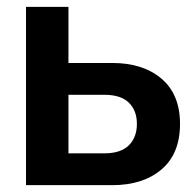

<svg xmlns="http://www.w3.org/2000/svg" viewBox="-20 -541 572 561"><path d="M56 0V-521H180V-357H308Q398 -357 452 -311Q506 -265 506 -179Q506 -92 452 -46Q398 0 308 0ZM180 -93H285Q333 -93 356.5 -116.5Q380 -140 380 -179Q380 -218 356.5 -241Q333 -264 285 -264H180Z"/></svg>

Font: TikTok Sans 24pt SemiBold
Style: Regular
Weight: 600
Version: Version 4.000